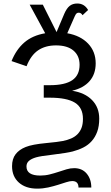

<svg xmlns="http://www.w3.org/2000/svg" viewBox="-20 -885 644 1112"><path d="M460.4 -196.8C460.4 -175.9 457.6 -158.3 451.9 -143.8C446.2 -129.3 438.2 -117 428 -106.9C417.7 -96.8 405.5 -88.8 391.4 -82.8C377.2 -76.7 361.3 -71.9 343.8 -68.4C326.2 -64.8 293.5 -60.7 245.6 -56.2C193.2 -51.3 154.3 -43.8 128.9 -33.7C103.5 -23.6 84 -9.6 70.3 8.3C56.6 26.2 49.8 49.3 49.8 77.6C49.8 117.4 63 148.9 89.4 172.4C115.7 195.8 151 207.5 195.3 207.5C217.1 207.5 238.3 205.2 258.8 200.7C279.3 196.1 298.3 191.1 315.9 185.5L363.3 170.4C377.3 165.9 389 163.6 398.4 163.6C422.5 163.6 434.6 176.1 434.6 201.2H508.8C508.8 168.6 499.9 141.8 482.2 120.6C464.4 99.4 440.3 88.9 409.7 88.9C395 88.9 380.1 91.1 365 95.7C349.9 100.3 334.2 105.2 318.1 110.6C302 116 285.2 120.8 267.8 125.2C250.4 129.6 232.3 131.8 213.4 131.8C160 131.8 133.3 114.3 133.3 79.1C133.3 65.8 138.1 54.9 147.7 46.6C157.3 38.3 171 31.6 188.7 26.4C206.5 21.2 239.9 15.8 289.1 10.3C341.1 4.1 378.5 -2 401.1 -7.8C423.7 -13.7 444.4 -21.4 463.1 -31C481.9 -40.6 497.9 -52.9 511.2 -67.9C524.6 -82.8 535.2 -100.9 543 -122.1C550.8 -143.2 554.7 -168.6 554.7 -198.2C554.7 -241.2 540.9 -276.9 513.2 -305.4C485.5 -333.9 446.9 -351.9 397.5 -359.4C441.7 -369.8 475.6 -388.5 499 -415.5C522.5 -442.5 534.2 -476.7 534.2 -518.1C534.2 -563.6 519.5 -601.8 490.2 -632.6C460.9 -663.3 420.7 -683.3 369.6 -692.4L412.6 -790C416.8 -799.5 420.7 -805.4 424.1 -807.9C427.5 -810.3 431.5 -811.5 436 -811.5C445.1 -811.5 452.5 -806.6 458 -796.9L490.2 -827.1C475.6 -852.2 454.8 -864.7 427.7 -864.7C410.2 -864.7 395.5 -860.2 383.8 -851.1C372.1 -842 361.5 -826.5 352.1 -804.7L307.6 -699.2L228 -857.9H151.9L241.7 -692.4C192.5 -683.9 152.3 -666.1 120.8 -638.9C89.4 -611.7 64.8 -575.8 46.9 -531.2L133.8 -501.5C150.4 -543.8 172.7 -574.5 200.7 -593.5C228.7 -612.5 263.2 -622.1 304.2 -622.1C348.1 -622.1 381.9 -612.1 405.5 -592C429.1 -572 440.9 -544.6 440.9 -509.8C440.9 -469.7 426.8 -440 398.7 -420.7C370.5 -401.3 327 -391.6 268.1 -391.6H233.4V-319.3H268.1C333.8 -319.3 382.3 -309.7 413.6 -290.5C444.8 -271.3 460.4 -240.1 460.4 -196.8Z"/></svg>

Font: Arimo
Style: Regular
Weight: 400
Designer: Steve Matteson
Foundry: Monotype Imaging Inc.
Version: Version 1.32